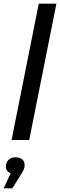

<svg xmlns="http://www.w3.org/2000/svg" viewBox="-24 -762 327 1045"><path d="M187 -742H283L135 0H39ZM110 136Q110 149 105.5 160Q101 171 89 190L43 263H-4L34 181Q22 177 15 167Q8 157 8 145Q8 123 22 108.5Q36 94 60 94Q84 94 97 105.5Q110 117 110 136Z"/></svg>

Font: Idrija
Style: Italic
Weight: 500
Italic angle: -11.3°
Designer: Julieta Ulanovsky
Foundry: Julieta Ulanovsky
Version: Version 7.200